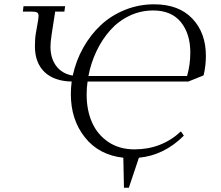

<svg xmlns="http://www.w3.org/2000/svg" viewBox="-20 -731 1034 897"><path d="M86.9 -676.8 89.8 -702.1H284.2L280.8 -676.8H237.8L221.2 -569.8Q215.8 -532.7 215.8 -513.2Q215.8 -458 243.2 -422.1Q270.5 -386.2 319.8 -377.9Q335 -447.8 369.1 -508.5Q403.3 -569.3 451.7 -614.3Q500 -659.2 564.5 -685.1Q628.9 -710.9 700.2 -710.9Q814.9 -710.9 878.4 -644.3Q941.9 -577.6 941.9 -470.2Q941.9 -423.3 931.2 -378.9L859.9 -350.1H389.2Q384.8 -323.2 384.8 -289.1Q384.8 -216.3 409.9 -159.2Q435.1 -102.1 486.3 -67.6Q537.6 -33.2 607.9 -33.2Q735.4 -33.2 825.2 -117.2L838.9 -97.2Q747.1 -5.4 628.9 5.9L582 146H559.1L556.2 5.9Q441.9 -6.8 376.5 -89.4Q311 -171.9 311 -291Q311 -320.8 314.9 -350.1Q232.4 -351.6 187.7 -394.8Q143.1 -438 143.1 -515.1Q143.1 -550.3 147.9 -578.1L158.2 -637.2Q160.2 -650.9 160.2 -655.8Q160.2 -668.5 153.3 -672.6Q146.5 -676.8 127.9 -676.8ZM393.1 -376H854Q869.1 -428.2 869.1 -485.8Q869.1 -573.2 825 -627.7Q780.8 -682.1 695.8 -682.1Q636.7 -682.1 584.7 -657.2Q532.7 -632.3 494.9 -589.6Q457 -546.9 430.9 -492.2Q404.8 -437.5 393.1 -376Z"/></svg>

Font: Dihjauti S
Style: Italic
Weight: 400
Italic angle: -9°
Designer: T. Christopher White
Version: Version 3.0.0